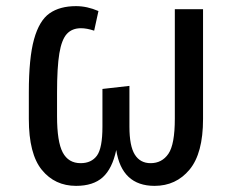

<svg xmlns="http://www.w3.org/2000/svg" viewBox="-20 -594 780 626"><path d="M74 -206V-293Q74 -405 91 -466Q108 -527 141.5 -550.5Q175 -574 228 -574Q264 -574 301 -558L287 -494Q263 -502 244 -502Q215 -502 198 -483.5Q181 -465 173.5 -420Q166 -375 166 -292V-215Q166 -132 184.5 -97Q203 -62 243 -62Q278 -62 296 -86.5Q314 -111 314 -181V-304L402 -314V-181Q402 -118 419.5 -90Q437 -62 471 -62Q508 -62 529 -92.5Q550 -123 550 -207V-564H642V-206Q642 -94 598 -41Q554 12 484 12Q377 12 359 -105Q346 -44 315 -16Q284 12 228 12Q159 12 116.5 -40Q74 -92 74 -206Z"/></svg>

Font: Fira GO
Style: Regular
Weight: 400
Designer: Carrois Corporate
Foundry: Carrois Corporate GbR
Version: Version 0.300